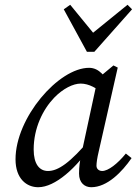

<svg xmlns="http://www.w3.org/2000/svg" viewBox="-20 -771 573 804"><path d="M140 13C211 13 300 -67 370 -171L361 -193C273 -88 223 -55 181 -55C145 -55 121 -84 121 -145C121 -234 159 -312 207 -362C244 -400 286 -421 318 -421C353 -421 387 -400 412 -379L448 -404C422 -450 396 -487 353 -487C225 -487 45 -278 45 -104C45 -22 92 13 140 13ZM362 13C429 13 491 -51 531 -109L507 -128C472 -85 433 -55 408 -55C395 -55 384 -63 384 -77C384 -89 387 -110 393 -135L473 -488L455 -497L389 -442L321 -127C314 -94 311 -73 311 -44C311 -5 335 13 362 13ZM274 -751 247 -732 344 -554H375L533 -732L514 -751L344 -613H387L274 -751Z"/></svg>

Font: Source Serif Variable
Style: Italic
Weight: 389
Italic angle: -12°
Designer: Frank Grießhammer
Foundry: Adobe Systems Incorporated
Version: Version 3.001;hotconv 1.0.111;makeotfexe 2.5.65597